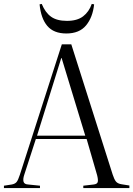

<svg xmlns="http://www.w3.org/2000/svg" viewBox="-25 -955 677 975"><path d="M-5 0V-12L34 -18Q51 -21 59 -30.5Q67 -40 76 -68L289 -730H337L547 -69Q555 -44 564 -33Q573 -22 594 -19L632 -13V0H398V-12L450 -18Q469 -20 471.5 -31.5Q474 -43 468 -66L415 -249H157L98 -67Q91 -46 94.5 -32.5Q98 -19 119 -18L178 -12V0ZM163 -266H408L288 -660H286ZM312 -785Q248 -785 215.5 -823Q183 -861 176 -933L187 -935Q205 -891 234.5 -870Q264 -849 315 -849Q367 -849 397 -872Q427 -895 441 -935L453 -933Q446 -867 412 -826Q378 -785 312 -785Z"/></svg>

Font: Literata 72pt Light
Style: Regular
Weight: 300
Designer: Latin by Veronika Burian and Jose Scaglione. Greek by Irene Vlachou. Cyrillic by Vera Evstafieva.
Foundry: TypeTogether
Version: Version 3.002